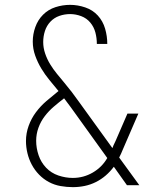

<svg xmlns="http://www.w3.org/2000/svg" viewBox="-20 -763 640 791"><path d="M280 8Q255 8 229.5 3.5Q204 -1 181.5 -13Q159 -25 141 -43.5Q123 -62 111 -84.5Q99 -107 93 -132Q87 -157 87 -182Q87 -214 98 -244.5Q109 -275 128 -300.5Q147 -326 171.5 -347Q196 -368 221 -388Q202 -411 183.5 -433.5Q165 -456 150 -481Q135 -506 125 -534Q115 -562 115 -592Q115 -622 125.5 -651.5Q136 -681 157.5 -702.5Q179 -724 208.5 -733.5Q238 -743 269 -743Q300 -743 331 -732.5Q362 -722 383 -699Q404 -676 413 -645Q422 -614 422 -582H379Q379 -606 373 -629Q367 -652 352 -670Q337 -688 314.5 -696.5Q292 -705 269 -705Q246 -705 224.5 -697.5Q203 -690 187.5 -673.5Q172 -657 165 -635Q158 -613 158 -590Q158 -566 166 -542.5Q174 -519 186.5 -498.5Q199 -478 214.5 -459Q230 -440 245.5 -421.5Q261 -403 276 -383.5Q291 -364 305 -344L443 -153Q444 -155 445 -157.5Q446 -160 447 -163L456 -182L505 -295H550L486 -147Q483 -139 479 -130.5Q475 -122 471 -114L554 0H503L449 -76Q434 -56 415.5 -40Q397 -24 375 -13Q353 -2 329 3Q305 8 280 8ZM280 -30Q302 -30 322.5 -35.5Q343 -41 362 -52Q381 -63 396 -78Q411 -93 422 -112Q422 -112 422 -112Q422 -112 422 -112L271 -322Q264 -331 257.5 -340Q251 -349 244 -358Q222 -341 201.5 -323.5Q181 -306 164.5 -284.5Q148 -263 138.5 -237Q129 -211 129 -183Q129 -153 139 -123.5Q149 -94 170 -72Q191 -50 220.5 -40Q250 -30 280 -30Z"/></svg>

Font: Iosevka SS04 XLt Ex
Style: Regular
Weight: 200
Width: 7
Monospace: yes
Designer: Belleve Invis
Foundry: Belleve Invis
Version: Version 19.0.0; ttfautohint (v1.8.4)